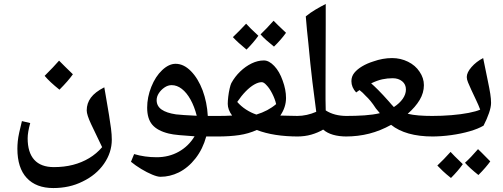

<svg xmlns="http://www.w3.org/2000/svg" viewBox="-20 -697 2548 972"><path d="M250 255Q163 255 115.5 204Q68 153 68 56Q68 38 70 18Q72 -2 77.5 -27Q83 -52 91 -84L133 -74Q120 -27 120 3Q120 75 153.5 112Q187 149 253 149Q305 149 349.5 137.5Q394 126 431.5 103.5Q469 81 497 48Q464 -20 441.5 -68Q419 -116 419 -138Q419 -174 440 -202.5Q461 -231 508 -255Q511 -238 515 -214.5Q519 -191 523.5 -164.5Q528 -138 532 -114Q538 -78 542 -46.5Q546 -15 546 10Q546 75 506.5 132Q467 189 398 222Q364 239 327 247Q290 255 250 255ZM281 -243Q232 -282 206 -313Q230 -337 248 -356Q266 -375 279 -390Q292 -377 309.5 -359.5Q327 -342 349 -321Q337 -304 320 -284.5Q303 -265 281 -243Z M792 198Q777 198 750.5 187Q724 176 695 158.5Q666 141 643 122L659 83Q686 91 714.5 95Q743 99 773 99Q835 99 885 71Q935 43 965 -7Q920 -10 887 -13Q854 -16 834 -21Q777 -35 751 -65.5Q725 -96 725 -152Q725 -205 746 -257.5Q767 -310 801 -342Q835 -374 869 -374Q910 -374 946.5 -337Q983 -300 1006 -239Q1017 -209 1023.5 -177Q1030 -145 1032 -110H1088Q1096 -110 1096 -102V-14Q1096 -6 1088 -6H1024Q1007 57 970 104.5Q933 152 885 176Q840 198 792 198ZM976 -111Q964 -158 944.5 -193Q925 -228 900.5 -247Q876 -266 849 -266Q830 -266 812.5 -254Q795 -242 784 -225Q773 -208 773 -190Q773 -160 798 -142.5Q823 -125 871 -118Q886 -116 912 -114.5Q938 -113 976 -111Z M1080 -6Q1071 -6 1071 -15V-101Q1071 -110 1080 -110Q1101 -110 1119.5 -110.5Q1138 -111 1155 -112Q1133 -142 1133 -171Q1133 -186 1135.5 -207.5Q1138 -229 1142.5 -248.5Q1147 -268 1151 -276Q1169 -309 1196 -335Q1223 -361 1254 -376Q1285 -391 1316 -391Q1342 -391 1368.5 -363Q1395 -335 1411 -289Q1428 -243 1428 -201Q1428 -154 1399 -112Q1418 -112 1441.5 -111Q1465 -110 1491 -110Q1500 -110 1500 -102V-14Q1500 -6 1491 -6Q1365 -6 1280 -39Q1238 -20 1190.5 -13Q1143 -6 1080 -6ZM1278 -117Q1337 -135 1378 -170Q1372 -196 1358 -223.5Q1344 -251 1329 -266Q1316 -281 1305 -281Q1288 -281 1267 -269Q1246 -257 1224 -234.5Q1202 -212 1181 -181Q1200 -159 1225.5 -142.5Q1251 -126 1278 -117ZM1367 -461Q1346 -478 1329 -493Q1312 -508 1299 -523Q1313 -536 1329.5 -553.5Q1346 -571 1365 -592Q1373 -583 1389 -568Q1405 -553 1428 -531Q1403 -496 1367 -461ZM1228 -446Q1206 -464 1189 -479.5Q1172 -495 1159 -509Q1175 -524 1192 -541.5Q1209 -559 1226 -577Q1234 -568 1249.5 -552.5Q1265 -537 1288 -516Q1276 -499 1261 -481.5Q1246 -464 1228 -446Z M1483 -6Q1475 -6 1475 -14V-102Q1475 -110 1483 -110Q1509 -110 1533.5 -115.5Q1558 -121 1581 -131Q1572 -196 1561.5 -283Q1551 -370 1541 -479Q1537 -512 1534 -545.5Q1531 -579 1528 -614Q1551 -633 1576.5 -648Q1602 -663 1629 -677Q1629 -637 1629 -572.5Q1629 -508 1628.5 -428Q1628 -348 1628 -261Q1628 -221 1628 -192.5Q1628 -164 1629 -138Q1672 -110 1736 -110Q1745 -110 1745 -102V-14Q1745 -6 1736 -6Q1656 -6 1616 -41Q1589 -25 1556 -15.5Q1523 -6 1483 -6Z M1729 -6Q1720 -6 1720 -15V-101Q1720 -110 1729 -110Q1782 -110 1825.5 -113Q1869 -116 1903 -124L1883 -148Q1868 -171 1855.5 -186Q1843 -201 1832 -211Q1824 -220 1816 -227.5Q1808 -235 1800 -241L1783 -229Q1759 -255 1759 -286Q1759 -310 1773.5 -328Q1788 -346 1813 -361Q1838 -376 1870 -386Q1918 -403 1965 -403Q2008 -403 2045.5 -384.5Q2083 -366 2104 -334Q2126 -302 2126 -266Q2126 -227 2104.5 -191Q2083 -155 2044 -121Q2069 -115 2100.5 -112.5Q2132 -110 2172 -110Q2182 -110 2182 -101V-15Q2182 -6 2172 -6Q2102 -6 2049 -21Q1996 -36 1960 -65Q1906 -35 1849.5 -20.5Q1793 -6 1729 -6ZM1974 -155Q2003 -174 2019 -197Q2035 -220 2035 -244Q2035 -270 2016 -285.5Q1997 -301 1968 -301Q1941 -301 1915.5 -295.5Q1890 -290 1859 -275Q1872 -264 1895 -241Q1918 -218 1949 -183Q1955 -176 1961 -169Q1967 -162 1974 -155Z M2165 -6Q2157 -6 2157 -14V-102Q2157 -110 2165 -110Q2217 -110 2265.5 -114Q2314 -118 2352.5 -125.5Q2391 -133 2411 -142Q2403 -164 2389.5 -192Q2376 -220 2366 -242Q2356 -264 2349.5 -279.5Q2343 -295 2343 -307Q2343 -330 2367 -357.5Q2391 -385 2426 -403Q2440 -333 2449 -290.5Q2458 -248 2462 -222Q2466 -196 2466 -176Q2466 -155 2455.5 -124.5Q2445 -94 2428 -61Q2401 -45 2358 -32.5Q2315 -20 2264.5 -13Q2214 -6 2165 -6ZM2402 189Q2359 155 2334 127Q2363 101 2400 58Q2404 61 2419 76.5Q2434 92 2462 120Q2452 134 2437 151.5Q2422 169 2402 189ZM2263 204Q2239 185 2222 169Q2205 153 2194 141Q2210 126 2227 108.5Q2244 91 2261 72Q2267 79 2282.5 94.5Q2298 110 2323 134Q2311 151 2296 168.5Q2281 186 2263 204Z"/></svg>

Font: Noto Naskh Arabic SemiBold
Style: Regular
Weight: 600
Designer: Monotype Design Team, David Williams, Mohamad Dakak and Nizar Qandah
Foundry: Monotype Imaging Inc.
Version: Version 2.016